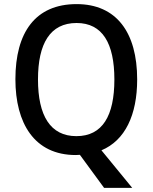

<svg xmlns="http://www.w3.org/2000/svg" viewBox="-20 -745 743 935"><path d="M648 -358C648 -587 547 -725 353 -725C152 -725 55 -587 55 -359C55 -145 147 10 349 10C356 10 364 9 369 9L487 170H624L474 -13C589 -61 648 -185 648 -358ZM165 -358C165 -533 224 -633 353 -633C479 -633 537 -534 537 -358C537 -181 479 -82 352 -82C225 -82 165 -182 165 -358Z"/></svg>

Font: Noto Sans Myanmar UI SemiCondensed Medium
Style: Regular
Weight: 500
Width: 4
Designer: Monotype Design Team
Foundry: Monotype Imaging Inc.
Version: Version 2.103